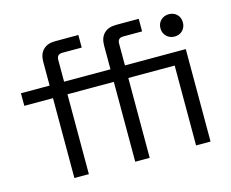

<svg xmlns="http://www.w3.org/2000/svg" viewBox="-98 -840 1181 980"><g transform="rotate(-15 492.0 -350.0)"><path d="M578.5 0H502V-422H381V-488.5H502V-615Q502 -654.8 524.2 -677.4Q546.5 -700 588 -700H708V-633.5H608Q578.5 -633.5 578.5 -603.5V-488.5H823.5V-422H578.5ZM257 0H180.5V-422H29V-488.5H180.5V-615Q180.5 -654.8 202.8 -677.4Q225 -700 266.5 -700H389V-633.5H286.5Q257 -633.5 257 -603.5V-488.5H381V-422H257ZM900 0H823.5V-488.5H900ZM861.8 -565Q836.8 -565 819.6 -581.8Q802.5 -598.5 802.5 -624Q802.5 -650.2 819.6 -666.6Q836.8 -683 861.8 -683Q887.8 -683 904.4 -666.6Q921 -650.2 921 -624Q921 -598.5 904.4 -581.8Q887.8 -565 861.8 -565Z"/></g></svg>

Font: Space Grotesk Variable Light
Style: Regular
Weight: 300
Designer: Florian Karsten
Foundry: Florian Karsten
Version: Version 2.000